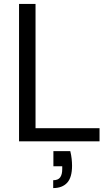

<svg xmlns="http://www.w3.org/2000/svg" viewBox="-20 -720 571 978"><path d="M77 0V-700H161V-67H487V0ZM251 238V198Q276 198 286.5 183.5Q297 169 297 141V127H252V50H338Q343 70 345 89Q347 108 347 124Q347 184 322 211Q297 238 251 238Z"/></svg>

Font: DM Sans 9pt
Style: Regular
Weight: 400
Designer: Colophon Foundry, Jonny Pinhorn
Foundry: Colophon Foundry
Version: Version 4.004;gftools[0.9.30]